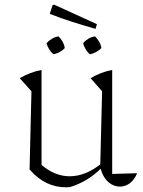

<svg xmlns="http://www.w3.org/2000/svg" viewBox="-20 -790 611 818"><path d="M458 -49 564 -52Q557 -34 545 -20.5Q533 -7 519 -1Q505 5 491 5Q472 5 454.5 -5Q437 -15 424.5 -34.5Q412 -54 407 -81L415 -401L366 -457Q410 -483 458 -492ZM279 7Q275 7 270.5 7.5Q266 8 262 8Q217 8 178.5 -10.5Q140 -29 106 -68L153 -91Q211 -39 277 -39Q345 -39 413 -94V-75Q383 -45 350 -25Q317 -5 279 7ZM106 -68 114 -401 64 -457Q109 -483 157 -492V-82ZM387 -667Q338 -681 289 -696.5Q240 -712 192 -731L204 -768L211 -770L393 -687ZM207 -559Q197 -568 189 -581Q181 -594 178 -606Q188 -617 201.5 -625Q215 -633 229 -635Q240 -625 247 -612Q254 -599 256 -585Q248 -576 234.5 -568.5Q221 -561 207 -559ZM363 -559Q352 -568 344.5 -581Q337 -594 334 -606Q343 -617 356.5 -625Q370 -633 385 -635Q395 -625 402.5 -612Q410 -599 412 -585Q403 -576 389.5 -568.5Q376 -561 363 -559Z"/></svg>

Font: Piazzolla Thin Thin
Style: Regular
Weight: 250
Version: Version 2.005